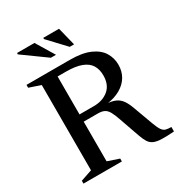

<svg xmlns="http://www.w3.org/2000/svg" viewBox="-201 -1000 1059 1137"><g transform="rotate(-30 329.0 -431.0)"><path d="M321.5 -366.5Q382.5 -366.5 422 -399.5Q461.5 -432.5 461.5 -496.5Q461.5 -537.5 444 -566.2Q426.5 -595 386.5 -610.5Q346.5 -626 279.5 -626H134.5L144.5 -675H334.5Q419.5 -675 471.2 -652.2Q523 -629.5 546.8 -591.2Q570.5 -553 570.5 -506Q570.5 -462 550 -427Q529.5 -392 489.8 -369Q450 -346 391.5 -338.5V-341.5Q430 -339.5 454 -328.5Q478 -317.5 493.8 -295Q509.5 -272.5 523 -234.5L571.5 -102.5Q584 -68.5 595.2 -53Q606.5 -37.5 621 -33.8Q635.5 -30 657.5 -30V0.5Q604 4.5 571 3.2Q538 2 518.2 -7Q498.5 -16 486.8 -35Q475 -54 464 -85.5L417 -219.5Q404 -258 392.2 -279Q380.5 -300 364 -308.5Q347.5 -317 320 -317H143L133 -366.5ZM223.5 -675V-46L301.5 -19.5V0H39V-19.5L117 -46V-629L39 -655.5V-675ZM279.5 -742H244.5L85 -857V-866.5H204ZM403 -742H373.5L264.5 -858V-866.5H372Z"/></g></svg>

Font: Newsreader 24pt Medium
Style: Regular
Weight: 500
Designer: Hugues Gentile
Foundry: Production Type
Version: Version 1.003